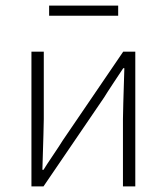

<svg xmlns="http://www.w3.org/2000/svg" viewBox="-20 -664 594 684"><path d="M92 0V-480H136V-240Q136 -219 131 -59H135Q144 -74 169 -111Q194 -148 203 -163L419 -480H462V0H418V-240Q418 -264 423 -421H419Q409 -406 384.5 -369Q360 -332 351 -317L135 0ZM155 -608V-644H401V-608Z"/></svg>

Font: Toshiba Sans Light
Style: Regular
Weight: 300
Designer: Paul D. Hunt
Foundry: Toshiba Corporation
Version: Version 2.020;PS 2.0;hotconv 1.0.86;makeotf.lib2.5.63406